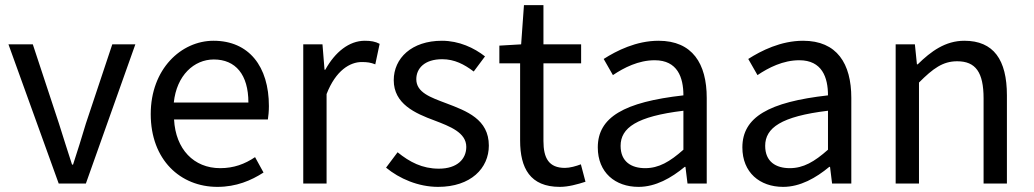

<svg xmlns="http://www.w3.org/2000/svg" viewBox="-20 -716 4033 749"><path d="M209 0H315L508 -543H418L315 -234C299 -181 282 -125 265 -74H261C244 -125 227 -181 210 -234L108 -543H13Z M828 13C902 13 960 -12 1008 -43L975 -103C935 -76 892 -60 839 -60C736 -60 665 -134 659 -250H1025C1027 -263 1029 -282 1029 -302C1029 -457 951 -557 813 -557C687 -557 568 -447 568 -271C568 -92 684 13 828 13ZM658 -316C669 -422 737 -484 814 -484C899 -484 949 -425 949 -316Z M1163 0H1254V-349C1290 -442 1346 -474 1391 -474C1413 -474 1426 -472 1444 -465L1461 -545C1444 -554 1427 -557 1403 -557C1342 -557 1287 -513 1249 -444H1246L1238 -543H1163Z M1689 13C1817 13 1887 -60 1887 -148C1887 -251 1800 -283 1721 -313C1660 -336 1604 -355 1604 -407C1604 -449 1636 -485 1705 -485C1753 -485 1791 -465 1828 -437L1872 -496C1830 -529 1771 -557 1704 -557C1586 -557 1516 -489 1516 -403C1516 -311 1599 -274 1675 -246C1735 -223 1799 -199 1799 -143C1799 -96 1764 -58 1692 -58C1627 -58 1578 -84 1531 -122L1486 -62C1538 -19 1612 13 1689 13Z M2164 13C2197 13 2233 3 2264 -7L2246 -75C2228 -68 2203 -61 2184 -61C2121 -61 2100 -99 2100 -166V-469H2247V-543H2100V-696H2024L2013 -543L1928 -538V-469H2009V-168C2009 -60 2048 13 2164 13Z M2471 13C2538 13 2599 -22 2651 -65H2654L2662 0H2737V-334C2737 -468 2681 -557 2549 -557C2462 -557 2385 -518 2335 -486L2371 -423C2414 -452 2471 -481 2534 -481C2623 -481 2646 -414 2646 -344C2415 -318 2312 -259 2312 -141C2312 -43 2380 13 2471 13ZM2497 -60C2443 -60 2401 -85 2401 -147C2401 -217 2463 -262 2646 -284V-132C2593 -85 2550 -60 2497 -60Z M3035 13C3102 13 3163 -22 3215 -65H3218L3226 0H3301V-334C3301 -468 3245 -557 3113 -557C3026 -557 2949 -518 2899 -486L2935 -423C2978 -452 3035 -481 3098 -481C3187 -481 3210 -414 3210 -344C2979 -318 2876 -259 2876 -141C2876 -43 2944 13 3035 13ZM3061 -60C3007 -60 2965 -85 2965 -147C2965 -217 3027 -262 3210 -284V-132C3157 -85 3114 -60 3061 -60Z M3474 0H3565V-394C3620 -449 3658 -477 3714 -477C3786 -477 3817 -434 3817 -332V0H3908V-344C3908 -483 3856 -557 3742 -557C3668 -557 3612 -516 3560 -465H3557L3549 -543H3474Z"/></svg>

Font: Source Han Sans HK
Style: Regular
Weight: 400
Designer: Ryoko NISHIZUKA 西塚涼子 (kana, bopomofo & ideographs); Paul D. Hunt (Latin, Greek & Cyrillic); Sandoll Communications 산돌커뮤니
Foundry: Adobe
Version: Version 2.000;hotconv 1.0.107;makeotfexe 2.5.65593